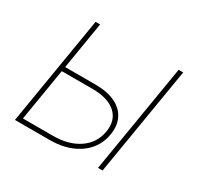

<svg xmlns="http://www.w3.org/2000/svg" viewBox="-121 -679 847 821"><g transform="rotate(30 302.5 -268.0)"><path d="M105 -303.2H264.6Q322.3 -303.2 361.3 -284.9Q400.4 -266.6 417.7 -232.4Q435.1 -198.2 427.7 -151.9Q419.9 -105 391.4 -71Q362.8 -37.1 317.4 -18.6Q272 0 214.4 0H42L130.9 -535.6H153.3L68.4 -22.5H216.8Q293.9 -22.5 344.5 -57.1Q395 -91.8 405.3 -151.9Q415.5 -211.9 377.7 -246.3Q339.8 -280.8 262.2 -280.8H101.6ZM452.1 0 541 -535.6H563.5L474.6 0Z"/></g></svg>

Font: Inter 20pt Thin
Style: Italic
Weight: 250
Italic angle: -9.3988°
Version: Version 4.001;git-66647c0bb